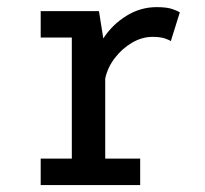

<svg xmlns="http://www.w3.org/2000/svg" viewBox="-20 -532 590 552"><path d="M97 0V-76H186.5V-424H97V-500H264.5L277 -421.5Q302.5 -461 343 -486.2Q383.5 -511.5 430.5 -511.5Q460 -511.5 476 -505.8Q492 -500 497 -496.5L471 -413.5Q467.5 -417 454 -421.5Q440.5 -426 418.5 -426Q388 -426 359.2 -409Q330.5 -392 309.8 -364.8Q289 -337.5 282.5 -306V-76H383V0Z"/></svg>

Font: Trispace SemiCondensed
Style: Regular
Weight: 400
Width: 4
Designer: Tyler Finck
Foundry: Etcetera Type Company
Version: Version 1.210; ttfautohint (v1.8.3)